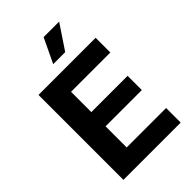

<svg xmlns="http://www.w3.org/2000/svg" viewBox="-276 -1059 1164 1164"><g transform="rotate(-45 306.0 -477.0)"><path d="M64 0H555V-125H217V-306H528V-428H217V-602H554V-728H64ZM259 -797H362L467 -954H334Z"/></g></svg>

Font: Wafeq
Style: Bold
Weight: 700
Designer: Rasmus Andersson & Azza Alameddine
Foundry: Google & TypeTogether
Version: Version 3.000;FEAKit 1.0